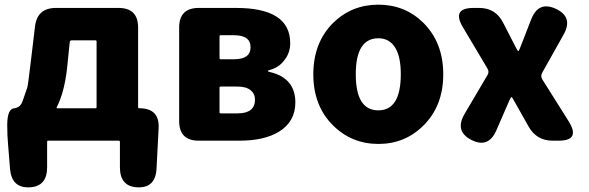

<svg xmlns="http://www.w3.org/2000/svg" viewBox="-20 -603 2526 823"><path d="M106 200Q30 203 23 121L15 22Q11 -22 11 -66Q11 -139 43 -139Q48 -139 59 -145Q70 -151 77 -170Q84 -189 97 -228Q100 -236 113 -347L130 -489Q139 -569 220 -569H488Q572 -569 572 -485V-144Q572 -139 577 -139Q664 -139 660 -54L651 119Q647 203 570 200Q494 197 494 114V5Q494 0 489 0H187Q182 0 182 5V114Q182 197 106 200ZM223 -143Q221 -139 226 -139H389Q394 -139 394 -144V-425Q394 -430 389 -430H287Q280 -430 279 -423L267 -306Q255 -205 223 -143Z M832 0Q748 0 748 -84V-485Q748 -569 832 -569H992Q1224 -569 1224 -418Q1224 -379 1202 -349Q1177 -314 1139 -304Q1128 -301 1128 -298.5Q1128 -296 1138 -294Q1246 -268 1246 -164Q1246 -81 1175 -38Q1112 0 1007 0ZM921 -122Q921 -117 926 -117H998Q1073 -117 1073 -176Q1073 -201 1054 -216.5Q1035 -232 997 -232H926Q921 -232 921 -227ZM921 -354Q921 -349 926 -349H983Q1054 -349 1054 -400.5Q1054 -452 983 -452H926Q921 -452 921 -447Z M1408 -65Q1323 -149 1323 -284.5Q1323 -420 1408 -505Q1488 -583 1602 -583Q1716 -583 1795 -505Q1880 -420 1880 -284.5Q1880 -149 1795 -65Q1716 14 1602 14Q1488 14 1408 -65ZM1698 -285Q1698 -358 1675 -397Q1650 -439 1602 -439Q1505 -439 1505 -284.5Q1505 -130 1601.5 -130Q1698 -130 1698 -285Z M2001 -3Q1928 -40 1971 -114L2070 -282Q2078 -296 2069 -310L1965 -485Q1914 -569 2010 -569H2034Q2105 -569 2137 -505L2192 -398Q2199 -384 2201.5 -384Q2204 -384 2209 -397L2257 -520Q2288 -600 2363 -565Q2438 -530 2396 -455L2304 -291Q2296 -276 2305 -262L2417 -84Q2470 0 2375 0H2349Q2279 0 2245 -62L2183 -172Q2175 -187 2172.5 -187Q2170 -187 2164 -174L2108 -45Q2074 34 2001 -3Z"/></svg>

Font: Resource Han Rounded JP Heavy
Style: Regular
Weight: 900
Designer: Cyano Hao (round all glyphs); Ryoko NISHIZUKA 西塚涼子 (kana, bopomofo & ideographs); Paul D. Hunt (Latin, Greek & Cyrillic)
Foundry: Cyano Hao
Version: 0.990